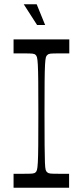

<svg xmlns="http://www.w3.org/2000/svg" viewBox="-20 -886 391 906"><path d="M44 0V-66Q60 -66 71.5 -66Q83 -66 93 -66Q122 -66 132.5 -67Q143 -68 148 -73Q152 -76 154.5 -84.5Q157 -93 158.5 -119.5Q160 -146 160.5 -200.5Q161 -255 161 -350Q161 -445 160.5 -499.5Q160 -554 158.5 -580.5Q157 -607 154.5 -615.5Q152 -624 148 -627Q143 -632 132.5 -633Q122 -634 93 -634Q83 -634 71.5 -634Q60 -634 44 -634V-700H307V-634Q293 -634 280.5 -634Q268 -634 258 -634Q229 -634 219 -633Q209 -632 204 -627Q199 -624 196.5 -615.5Q194 -607 192.5 -580.5Q191 -554 190.5 -499.5Q190 -445 190 -350Q190 -255 190.5 -200.5Q191 -146 192 -119.5Q193 -93 195.5 -84.5Q198 -76 203 -73Q208 -68 218.5 -67Q229 -66 257 -66Q267 -66 279.5 -66Q292 -66 306 -66V0ZM155 -768 92 -866H153L193 -768Z"/></svg>

Font: Ojuju ExtraLight
Style: Regular
Weight: 400
Version: Version 1.000